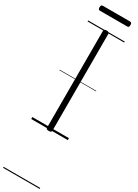

<svg xmlns="http://www.w3.org/2000/svg" viewBox="-424 -1196 1223 1704"><g transform="rotate(30 187.5 -344.0)"><path d="M188 14Q173 14 166.5 9.5Q160 5 160 -5V-996Q160 -1006 166.5 -1010.5Q173 -1015 188 -1015Q201 -1015 208 -1010.5Q215 -1006 215 -996V-5Q215 5 208.5 9.5Q202 14 188 14ZM48 -1137Q37 -1137 33 -1143.5Q29 -1150 29 -1161Q29 -1174 33 -1181Q37 -1188 48 -1188H327Q338 -1188 342 -1181Q346 -1174 346 -1161Q346 -1150 342 -1143.5Q338 -1137 327 -1137ZM0 490H375V500H0ZM0 -20H375V0H0ZM0 -505H375V-500H0ZM0 -1010H375V-1000H0Z"/></g></svg>

Font: Playwrite NG Modern Guides
Style: Regular
Weight: 400
Designer: Veronika Burian, José Scaglione
Foundry: TypeTogether
Version: Version 1.003